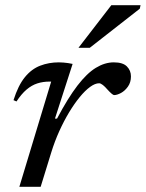

<svg xmlns="http://www.w3.org/2000/svg" viewBox="-20 -719 561 739"><path d="M177 -405Q175.5 -405 174 -405Q172.5 -405 171 -405Q145.5 -405 123.8 -398Q102 -391 82.2 -374.2Q62.5 -357.5 43.5 -328.5L32 -333.5Q50 -390.5 75.8 -422Q101.5 -453.5 134.8 -466.2Q168 -479 206.5 -479Q215.5 -479 224.2 -478.2Q233 -477.5 242 -476.2Q251 -475 259.5 -473L191.5 -262.5H199.5Q241.5 -342 278 -389.5Q314.5 -437 349 -458Q383.5 -479 418 -479Q453 -479 468.5 -463.2Q484 -447.5 484 -425Q484 -402 472.5 -385.8Q461 -369.5 445.8 -361.2Q430.5 -353 419 -353Q416 -353 409 -359Q402 -365 393 -375Q384.5 -385 376 -391.8Q367.5 -398.5 361.5 -398.5Q346 -398.5 326.8 -384.5Q307.5 -370.5 287 -345.5Q266.5 -320.5 246.2 -287Q226 -253.5 208.2 -214.2Q190.5 -175 177.5 -133L136.5 0H54.5ZM282 -535 408.5 -699H521L518 -685.5L325.5 -535Z"/></svg>

Font: Newsreader 12pt
Style: Italic
Weight: 400
Italic angle: -17°
Version: Version 1.003